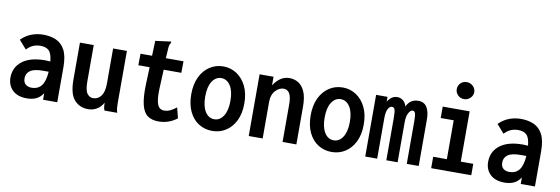

<svg xmlns="http://www.w3.org/2000/svg" viewBox="-52 -1045 4154 1425"><g transform="rotate(10 2025.0 -332.0)"><path d="M178 11Q108 11 70 -25.5Q32 -62 32 -120Q32 -198 92 -244.5Q152 -291 264 -291Q281 -291 303 -289Q297 -350 274.5 -370.5Q252 -391 212 -391Q183 -391 158 -381Q133 -371 108 -345L52 -409Q87 -444 129.5 -460Q172 -476 218 -476Q272 -476 314.5 -457.5Q357 -439 381.5 -393Q406 -347 406 -263V0H299V-49Q276 -15 246 -2Q216 11 178 11ZM136 -134Q136 -102 154 -87.5Q172 -73 199 -73Q247 -73 273 -106Q299 -139 304 -212Q293 -212 282.5 -212Q272 -212 263 -212Q194 -212 165 -191Q136 -170 136 -134Z M640 11Q575 11 534.5 -35Q494 -81 495 -194V-465H599V-191Q599 -125 617 -100.5Q635 -76 662 -76Q699 -76 722 -107Q745 -138 745 -200V-465H849V-73Q849 -53 850.5 -35Q852 -17 858 0H762Q756 -14 754.5 -28Q753 -42 753 -58Q735 -24 705 -6.5Q675 11 640 11Z M1170 10Q1120 10 1088 -12.5Q1056 -35 1042 -90.5Q1028 -146 1031 -242L1036 -375H951L952 -462H1039L1043 -575L1151 -589L1160 -590L1161 -581Q1157 -574 1153 -566.5Q1149 -559 1148 -543L1143 -462H1276L1275 -375H1142L1136 -243Q1133 -177 1139.5 -141Q1146 -105 1160.5 -91Q1175 -77 1195 -77Q1224 -77 1246.5 -89Q1269 -101 1289 -117L1309 -38Q1248 10 1170 10Z M1575 10Q1518 10 1472.5 -18.5Q1427 -47 1401 -101.5Q1375 -156 1375 -232Q1375 -307 1401 -361.5Q1427 -416 1472.5 -446Q1518 -476 1575 -476Q1631 -476 1676.5 -446Q1722 -416 1748.5 -361.5Q1775 -307 1775 -232Q1775 -156 1748.5 -102Q1722 -48 1676.5 -19Q1631 10 1575 10ZM1575 -78Q1617 -78 1643.5 -119Q1670 -160 1670 -233Q1670 -307 1643.5 -347.5Q1617 -388 1575 -388Q1533 -388 1506.5 -347.5Q1480 -307 1480 -233Q1480 -160 1506 -119Q1532 -78 1575 -78Z M1849 0V-465H1954V-400Q1975 -434 2005 -455Q2035 -476 2074 -476Q2110 -476 2140.5 -457.5Q2171 -439 2189.5 -397Q2208 -355 2208 -284V0H2104V-283Q2104 -340 2088.5 -365.5Q2073 -391 2044 -391Q2011 -391 1982.5 -360.5Q1954 -330 1954 -277V0Z M2475 10Q2418 10 2372.5 -18.5Q2327 -47 2301 -101.5Q2275 -156 2275 -232Q2275 -307 2301 -361.5Q2327 -416 2372.5 -446Q2418 -476 2475 -476Q2531 -476 2576.5 -446Q2622 -416 2648.5 -361.5Q2675 -307 2675 -232Q2675 -156 2648.5 -102Q2622 -48 2576.5 -19Q2531 10 2475 10ZM2475 -78Q2517 -78 2543.5 -119Q2570 -160 2570 -233Q2570 -307 2543.5 -347.5Q2517 -388 2475 -388Q2433 -388 2406.5 -347.5Q2380 -307 2380 -233Q2380 -160 2406 -119Q2432 -78 2475 -78Z M2727 0V-465H2813V-429Q2842 -476 2886 -476Q2909 -476 2928 -462Q2947 -448 2956 -418Q2983 -476 3044 -476Q3089 -476 3110 -441Q3131 -406 3130 -345V0H3040V-322Q3040 -368 3034 -382.5Q3028 -397 3016 -397Q2998 -397 2984.5 -371Q2971 -345 2971 -302V0H2886V-318Q2886 -367 2880 -382.5Q2874 -398 2858 -398Q2842 -398 2829.5 -375Q2817 -352 2817 -306V0Z M3224 0V-86H3327V-379H3229V-465H3432V-86H3526V0ZM3375 -547Q3347 -547 3328 -566Q3309 -585 3309 -611Q3309 -638 3327.5 -656.5Q3346 -675 3375 -675Q3401 -675 3421 -656Q3441 -637 3441 -611Q3441 -585 3421 -566Q3401 -547 3375 -547Z M3778 11Q3708 11 3670 -25.5Q3632 -62 3632 -120Q3632 -198 3692 -244.5Q3752 -291 3864 -291Q3881 -291 3903 -289Q3897 -350 3874.5 -370.5Q3852 -391 3812 -391Q3783 -391 3758 -381Q3733 -371 3708 -345L3652 -409Q3687 -444 3729.5 -460Q3772 -476 3818 -476Q3872 -476 3914.5 -457.5Q3957 -439 3981.5 -393Q4006 -347 4006 -263V0H3899V-49Q3876 -15 3846 -2Q3816 11 3778 11ZM3736 -134Q3736 -102 3754 -87.5Q3772 -73 3799 -73Q3847 -73 3873 -106Q3899 -139 3904 -212Q3893 -212 3882.5 -212Q3872 -212 3863 -212Q3794 -212 3765 -191Q3736 -170 3736 -134Z"/></g></svg>

Font: Inconsolata SemiCondensed Bold
Style: Regular
Weight: 700
Width: 4
Monospace: yes
Designer: Raph Levien, Cyreal, Brenton Simpson
Foundry: Raph Levien, Cyreal, Google
Version: Version 3.001; ttfautohint (v1.8.2.53-6de2)